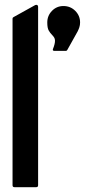

<svg xmlns="http://www.w3.org/2000/svg" viewBox="-20 -776 385 796"><path d="M138 -8Q138 0 130 0H40Q32 0 32 -8V-699Q32 -703 36 -705L126 -755Q131 -757 134.5 -755Q138 -753 138 -748ZM206 -565Q196 -565 200 -574Q208 -594 208 -607Q208 -615 204.5 -620.5Q201 -626 196 -631Q188 -639 182 -649.5Q176 -660 176 -683Q176 -711 195.5 -731Q215 -751 243 -751Q272 -751 292 -731Q312 -711 312 -683Q312 -672 309 -663Q306 -654 302 -646L259 -569Q257 -565 253 -565Z"/></svg>

Font: RonaldsonGothic
Style: Regular
Weight: 400
Designer: Mr. Robertson for MacKellar, Smiths & Jordan Co. Philadelphia
Foundry: CAT-Fonts Peter Wiegel
Version: Version 1.000